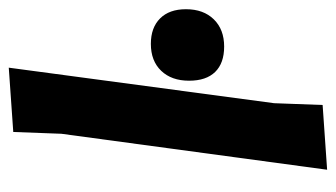

<svg xmlns="http://www.w3.org/2000/svg" viewBox="-180 -564 748 427"><g transform="rotate(-90 193.5 -350.0)"><path d="M257 -704 178 -114 174 -6 30 4 110 -587 114 -694ZM310 -388Q346 -388 366.5 -367.5Q387 -347 387 -310Q387 -271 364.5 -248Q342 -225 304 -225Q267 -225 247.5 -245Q228 -265 228 -303Q228 -342 250 -365Q272 -388 310 -388Z"/></g></svg>

Font: Alegreya Sans ExtraBold
Style: Italic
Weight: 800
Italic angle: -7°
Designer: Juan Pablo del Peral
Foundry: Huerta Tipografica
Version: Version 2.007